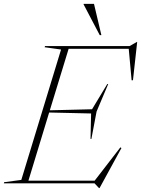

<svg xmlns="http://www.w3.org/2000/svg" viewBox="-63 -955 734 1000"><path d="M452.5 24.5 429.5 0H-43L-41.5 -6L48 -18L255 -697L169.5 -709L171.5 -715H612L649.5 -736.5H651.5L629.5 -537H622.5L607.5 -701H294.5L196.5 -380.5L416.5 -386L495.5 -517H500.5L440 -374L413 -231.5H408.5L411.5 -364L193 -369L85 -14H430L564 -187.5L569.5 -184L455.5 24.5ZM465 -772H456.5L372.5 -932V-935H426.5Z"/></svg>

Font: Newsreader 72pt ExtraLight
Style: Italic
Weight: 275
Italic angle: -17°
Designer: Hugues Gentile
Foundry: Production Type
Version: Version 1.003; ttfautohint (v1.8.3)